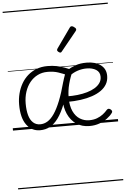

<svg xmlns="http://www.w3.org/2000/svg" viewBox="-86 -1068 1066 1626"><g transform="rotate(-5 447.0 -255.0)"><path d="M71 -214Q71 -263 82.5 -308Q94 -353 116 -391.5Q138 -430 170.5 -458.5Q203 -487 245 -503Q287 -519 338 -519Q381 -519 415.5 -512Q450 -505 482.5 -493Q515 -481 550 -466Q524 -410 509 -353Q494 -296 494 -238Q494 -167 515.5 -121Q537 -75 573 -53Q609 -31 651 -31Q689 -31 718 -42Q747 -53 769 -70Q791 -87 807 -106Q815 -114 823 -113.5Q831 -113 839 -107Q847 -101 850 -93Q853 -85 847 -77Q830 -53 800.5 -31Q771 -9 733 4.5Q695 18 650 18Q585 18 538 -14Q491 -46 466 -102Q441 -158 441 -229Q441 -280 448.5 -322Q456 -364 467.5 -399Q479 -434 491 -461L509 -424Q463 -444 424.5 -457Q386 -470 334 -470Q288 -470 250 -451Q212 -432 184.5 -398Q157 -364 142 -318Q127 -272 127 -218Q127 -161 138.5 -119.5Q150 -78 174.5 -55.5Q199 -33 235 -33Q268 -33 297.5 -51Q327 -69 354.5 -109Q382 -149 408.5 -215Q435 -281 461 -378L502 -368Q475 -262 446.5 -188.5Q418 -115 385 -69.5Q352 -24 314 -3.5Q276 17 230 17Q158 17 114.5 -42.5Q71 -102 71 -214ZM835 -393Q835 -353 817.5 -322.5Q800 -292 768 -269.5Q736 -247 692 -232Q648 -217 594 -209.5Q540 -202 479 -202V-249Q527 -248 571 -253Q615 -258 653 -269Q691 -280 719 -297Q747 -314 763 -337Q779 -360 779 -390Q779 -430 747 -450Q715 -470 666 -470Q628 -470 591 -458Q554 -446 522 -422L500 -468Q540 -492 578.5 -505.5Q617 -519 671 -519Q745 -519 790 -485.5Q835 -452 835 -393ZM458 -623Q451 -623 441 -631Q431 -639 431 -647Q431 -649 432.5 -651.5Q434 -654 436 -659L555 -827Q559 -833 562.5 -835Q566 -837 572 -837Q578 -837 586.5 -832Q595 -827 601.5 -820.5Q608 -814 608 -807Q608 -803 606.5 -800Q605 -797 602 -793L471 -632Q465 -623 458 -623ZM0 490H894V500H0ZM0 -20H894V0H0ZM0 -505H894V-500H0ZM0 -1010H894V-1000H0Z"/></g></svg>

Font: Playwrite ES Deco Guides
Style: Regular
Weight: 400
Designer: Veronika Burian, José Scaglione
Foundry: TypeTogether
Version: Version 1.003